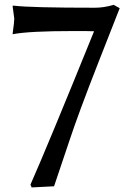

<svg xmlns="http://www.w3.org/2000/svg" viewBox="-20 -781 544 820"><path d="M34.2 -634.8V-639.6Q41 -687.5 41 -701.2Q41 -704.1 34.2 -752V-756.8H39.1Q111.3 -748 385.7 -748Q422.9 -748 463.9 -759.8L464.8 -760.7L491.2 -746.1L398.4 -509.8Q315.4 -297.9 276.9 -181.6Q238.3 -65.4 210.9 14.6L115.2 19.5L110.4 8.8V6.8Q182.6 -156.2 381.8 -647.5Q364.3 -648.4 341.8 -648.4H293.9Q102.5 -648.4 34.2 -634.8Z"/></svg>

Font: GenEi LateGo v2
Style: Medium
Weight: 500
Designer: o_tamon (Modified)
Foundry: o_tamon / Adobe Systems Incorporated / FONT 910 / Philipp H. Poll
Version: Version 2.1;Original Version 1.004